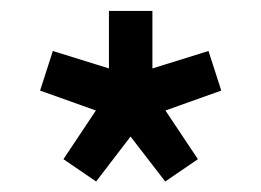

<svg xmlns="http://www.w3.org/2000/svg" viewBox="-20 -802 483 355"><path d="M221.4 -549.5 285.5 -466.4 345.9 -507.7 285.9 -597.7 389.1 -634.5 365.5 -707.7 261.8 -675.5V-781.8H181.4V-675.5L77.7 -707.7L54.1 -634.5L157.3 -597.7L97.3 -507.7L157.7 -466.4Z"/></svg>

Font: Spartan MB ExtBd
Style: Regular
Weight: 800
Designer: Matt Bailey, Mirko Velimirovic
Foundry: Matt Bailey
Version: Version 1.005